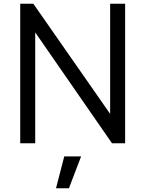

<svg xmlns="http://www.w3.org/2000/svg" viewBox="-20 -765 776 1025"><path d="M168 0V-592L578 0H648V-745H568V-157L158 -745H88V0ZM348 240 413 70H323L279 240Z"/></svg>

Font: Plus Jakarta Sans
Style: Regular
Weight: 400
Designer: Gumpita Rahayu
Foundry: Tokotype
Version: Version 2.071;gftools[0.9.30]